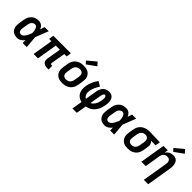

<svg xmlns="http://www.w3.org/2000/svg" viewBox="237 -2142 3726 3726"><g transform="rotate(45 2100.0 -279.5)"><path d="M221 8Q191 8 161.5 1.5Q132 -5 109 -21Q86 -37 70.5 -61Q55 -85 48 -113.5Q41 -142 41.5 -172Q42 -202 47 -233L64 -333Q68 -359 76.5 -384Q85 -409 99.5 -432.5Q114 -456 134.5 -475Q155 -494 179.5 -506Q204 -518 230.5 -523Q257 -528 282 -528Q306 -528 328.5 -521Q351 -514 368.5 -500Q386 -486 398.5 -467Q411 -448 420 -427Q427 -451 435 -474Q443 -497 451 -520H563Q536 -453 510.5 -385.5Q485 -318 457 -251Q464 -188 468.5 -125.5Q473 -63 479 0H367Q367 -20 367 -40Q367 -60 367 -79Q353 -62 337.5 -45.5Q322 -29 303 -17Q284 -5 263 1.5Q242 8 221 8ZM221 -93Q240 -93 258 -103Q276 -113 289.5 -128Q303 -143 313 -160Q323 -177 332 -195Q341 -213 348.5 -230.5Q356 -248 363 -267Q362 -283 360.5 -300Q359 -317 356 -333.5Q353 -350 348 -365.5Q343 -381 335 -395Q327 -409 313 -418Q299 -427 282 -427Q263 -427 243.5 -417.5Q224 -408 211 -391.5Q198 -375 191 -355.5Q184 -336 181 -317L165 -217Q162 -203 161 -189.5Q160 -176 161 -162.5Q162 -149 165.5 -136.5Q169 -124 176.5 -114Q184 -104 196 -98.5Q208 -93 221 -93Z M1050 8Q1031 8 1012.5 5.5Q994 3 977.5 -4.5Q961 -12 947.5 -23.5Q934 -35 926.5 -51.5Q919 -68 918 -86.5Q917 -105 920 -124L969 -419H857L788 0H668L737 -419H673L689 -520H1170L1154 -419H1089L1040 -124Q1039 -118 1040 -112Q1041 -106 1044.5 -101.5Q1048 -97 1054 -95Q1060 -93 1067 -93H1086V8Z M1457 8Q1424 8 1393 2.5Q1362 -3 1335.5 -17.5Q1309 -32 1289.5 -55.5Q1270 -79 1260.5 -108Q1251 -137 1250.5 -169Q1250 -201 1255 -233L1272 -333Q1276 -360 1286.5 -387Q1297 -414 1314.5 -438Q1332 -462 1356 -480Q1380 -498 1407 -509Q1434 -520 1461.5 -524Q1489 -528 1517 -528Q1549 -528 1580.5 -522.5Q1612 -517 1638.5 -502.5Q1665 -488 1684.5 -464.5Q1704 -441 1713.5 -412Q1723 -383 1723 -351Q1723 -319 1718 -287L1702 -187Q1697 -160 1687 -133Q1677 -106 1659.5 -82Q1642 -58 1618 -40Q1594 -22 1567 -11Q1540 0 1512 4Q1484 8 1457 8ZM1458 -93Q1480 -93 1502.5 -100Q1525 -107 1543 -122.5Q1561 -138 1571 -159.5Q1581 -181 1584 -203L1601 -303Q1605 -327 1603.5 -350Q1602 -373 1591 -391Q1580 -409 1559.5 -418Q1539 -427 1516 -427Q1494 -427 1471 -420Q1448 -413 1430.5 -397.5Q1413 -382 1403 -360.5Q1393 -339 1389 -317L1373 -217Q1369 -193 1370 -170Q1371 -147 1382.5 -129Q1394 -111 1414.5 -102Q1435 -93 1458 -93ZM1526 -572 1475 -628 1650 -774 1712 -706Z M1948 215 1984 1Q1954 -5 1927 -18Q1900 -31 1879 -51Q1858 -71 1844.5 -97Q1831 -123 1824.5 -152.5Q1818 -182 1818 -213.5Q1818 -245 1823 -276Q1833 -340 1861 -402Q1889 -464 1929 -520L2026 -462Q1995 -415 1972 -364.5Q1949 -314 1940 -262Q1936 -238 1936.5 -214Q1937 -190 1944 -168Q1951 -146 1965.5 -128.5Q1980 -111 2001 -102L2041 -343Q2044 -365 2051 -387.5Q2058 -410 2069.5 -430.5Q2081 -451 2098 -469Q2115 -487 2136 -498.5Q2157 -510 2180 -515Q2203 -520 2225 -520Q2252 -520 2277 -512Q2302 -504 2320 -486.5Q2338 -469 2348 -445Q2358 -421 2361.5 -395Q2365 -369 2363.5 -342Q2362 -315 2358 -288Q2352 -255 2343 -222Q2334 -189 2318.5 -157.5Q2303 -126 2281 -97.5Q2259 -69 2230.5 -47.5Q2202 -26 2169 -13Q2136 0 2103 5L2068 215ZM2121 -106Q2149 -119 2170.5 -142.5Q2192 -166 2206 -192.5Q2220 -219 2228 -247.5Q2236 -276 2241 -304Q2243 -316 2244 -327.5Q2245 -339 2245 -350.5Q2245 -362 2244 -373Q2243 -384 2239.5 -394Q2236 -404 2228 -411.5Q2220 -419 2208 -419Q2199 -419 2191.5 -412Q2184 -405 2179.5 -397Q2175 -389 2171.5 -380Q2168 -371 2165.5 -362.5Q2163 -354 2161 -345Q2159 -336 2158 -327Q2158 -327 2158 -327Q2158 -327 2158 -327Z M2621 8Q2591 8 2561.5 1.5Q2532 -5 2509 -21Q2486 -37 2470.5 -61Q2455 -85 2448 -113.5Q2441 -142 2441.5 -172Q2442 -202 2447 -233L2464 -333Q2468 -359 2476.5 -384Q2485 -409 2499.5 -432.5Q2514 -456 2534.5 -475Q2555 -494 2579.5 -506Q2604 -518 2630.5 -523Q2657 -528 2682 -528Q2706 -528 2728.5 -521Q2751 -514 2768.5 -500Q2786 -486 2798.5 -467Q2811 -448 2820 -427Q2827 -451 2835 -474Q2843 -497 2851 -520H2963Q2936 -453 2910.5 -385.5Q2885 -318 2857 -251Q2864 -188 2868.5 -125.5Q2873 -63 2879 0H2767Q2767 -20 2767 -40Q2767 -60 2767 -79Q2753 -62 2737.5 -45.5Q2722 -29 2703 -17Q2684 -5 2663 1.5Q2642 8 2621 8ZM2621 -93Q2640 -93 2658 -103Q2676 -113 2689.5 -128Q2703 -143 2713 -160Q2723 -177 2732 -195Q2741 -213 2748.5 -230.5Q2756 -248 2763 -267Q2762 -283 2760.5 -300Q2759 -317 2756 -333.5Q2753 -350 2748 -365.5Q2743 -381 2735 -395Q2727 -409 2713 -418Q2699 -427 2682 -427Q2663 -427 2643.5 -417.5Q2624 -408 2611 -391.5Q2598 -375 2591 -355.5Q2584 -336 2581 -317L2565 -217Q2562 -203 2561 -189.5Q2560 -176 2561 -162.5Q2562 -149 2565.5 -136.5Q2569 -124 2576.5 -114Q2584 -104 2596 -98.5Q2608 -93 2621 -93Z M3256 8Q3224 8 3192.5 2.5Q3161 -3 3135 -17.5Q3109 -32 3089.5 -55.5Q3070 -79 3060.5 -108Q3051 -137 3050.5 -169Q3050 -201 3055 -233L3072 -333Q3076 -360 3086.5 -386.5Q3097 -413 3114.5 -436Q3132 -459 3156 -477Q3180 -495 3206 -506Q3232 -517 3259.5 -522.5Q3287 -528 3314 -528Q3318 -528 3322.5 -528Q3327 -528 3331 -528L3612 -520L3595 -419L3470 -423Q3483 -411 3493 -396Q3503 -381 3508.5 -363Q3514 -345 3513.5 -325.5Q3513 -306 3510 -287L3494 -187Q3489 -160 3479.5 -133.5Q3470 -107 3453.5 -83.5Q3437 -60 3413.5 -41.5Q3390 -23 3364 -12Q3338 -1 3310.5 3.5Q3283 8 3256 8Q3256 8 3256 8Q3256 8 3256 8ZM3257 -93Q3278 -93 3300 -100.5Q3322 -108 3338.5 -124Q3355 -140 3364 -161Q3373 -182 3376 -203L3393 -303Q3397 -325 3396 -346.5Q3395 -368 3386.5 -386Q3378 -404 3360.5 -415Q3343 -426 3322 -427H3314Q3313 -427 3311 -427Q3309 -427 3307 -427Q3286 -427 3264.5 -419Q3243 -411 3227 -395Q3211 -379 3202 -358.5Q3193 -338 3189 -317L3173 -217Q3169 -193 3170 -170.5Q3171 -148 3182 -129.5Q3193 -111 3213.5 -102Q3234 -93 3257 -93Z M3907 215 3993 -303Q3995 -318 3996 -333Q3997 -348 3994.5 -362.5Q3992 -377 3985.5 -389.5Q3979 -402 3968.5 -411Q3958 -420 3944 -423.5Q3930 -427 3915 -427Q3895 -427 3875 -421Q3855 -415 3838 -401.5Q3821 -388 3812 -369Q3803 -350 3799 -330L3745 0H3625L3711 -520H3831L3818 -443Q3832 -463 3850 -480Q3868 -497 3889.5 -508Q3911 -519 3934 -523.5Q3957 -528 3979 -528Q4007 -528 4032.5 -519.5Q4058 -511 4075.5 -492.5Q4093 -474 4102.5 -449Q4112 -424 4115.5 -397Q4119 -370 4117 -342.5Q4115 -315 4110 -287L4027 215ZM3926 -572 3875 -628 4050 -774 4112 -706Z"/></g></svg>

Font: Iosevka SS04 Extended Oblique
Style: Bold
Weight: 700
Width: 7
Italic angle: -9°
Monospace: yes
Designer: Belleve Invis
Foundry: Belleve Invis
Version: Version 19.0.0; ttfautohint (v1.8.4)